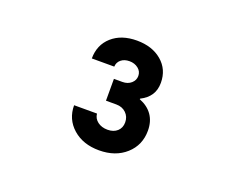

<svg xmlns="http://www.w3.org/2000/svg" viewBox="-69 -1001 738 595"><g transform="rotate(20 300.0 -704.0)"><path d="M255 -784Q255.6 -798.3 266.3 -807.1Q277 -816 294 -816Q311 -816 323 -806.5Q335 -797 335 -782Q335 -768 323.8 -758Q312.5 -748 295 -748H267V-676H301Q320.8 -676 333.4 -663.8Q346 -651.6 346 -633Q346 -615 334 -604Q322 -593 302 -593Q282.5 -593 269.2 -603Q256 -613 254.5 -629H179Q179 -583.1 212.5 -553.5Q246 -524 299 -524Q353 -524 387 -554.6Q421 -585.2 421 -633Q421 -663 406.5 -684Q392 -705 364 -716V-718Q386 -729 397 -745.7Q408 -762.5 408 -786Q408 -830 376.3 -857Q344.5 -884 294 -884Q243 -884 212 -856.5Q181 -829 181 -784Z"/></g></svg>

Font: CommitMonoV142 ExtLt
Style: Regular
Weight: 200
Monospace: yes
Designer: Eigil Nikolajsen
Foundry: Eigil Nikolajsen
Version: Version 1.142